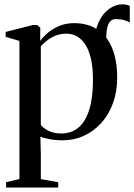

<svg xmlns="http://www.w3.org/2000/svg" viewBox="-20 -635 618 884"><path d="M464.5 -360 429.5 -394.5 416 -437.5Q416 -494.5 434.8 -534.2Q453.5 -574 483 -594.5Q512.5 -615 543 -615Q564 -615 577.5 -608V-531.5Q565 -538.5 550 -542.8Q535 -547 516.5 -547Q503.5 -547.5 493.5 -541.5Q483.5 -535.5 477.2 -518.8Q471 -502 469.5 -469.5ZM8 228.5V204L69.5 189V-446.5L6 -465.5V-488L132 -520H150.5L165.5 -507.5L165 -446.5Q174.5 -461 195.8 -480.2Q217 -499.5 249 -514Q281 -528.5 321.5 -528.5Q383 -528.5 427.5 -499.8Q472 -471 495.8 -414.8Q519.5 -358.5 519.5 -276.5Q519.5 -213.5 500.5 -160.8Q481.5 -108 447 -69.5Q412.5 -31 367 -10Q321.5 11 268.5 11Q236 11 207.5 5.5Q179 0 166 -5.5L168 76.5V189.5L248 204V228.5ZM262.5 -20.5Q309.5 -20.5 341.8 -48Q374 -75.5 391 -130.2Q408 -185 408 -266.5Q408 -323.5 398.8 -364Q389.5 -404.5 372.8 -430Q356 -455.5 333.8 -467.8Q311.5 -480 286 -480Q256.5 -480 233.2 -469.8Q210 -459.5 193.5 -446Q177 -432.5 168 -422V-60.5Q177 -46.5 201.8 -33.5Q226.5 -20.5 262.5 -20.5Z"/></svg>

Font: Merriweather 120pt
Style: Regular
Weight: 400
Version: Version 2.100